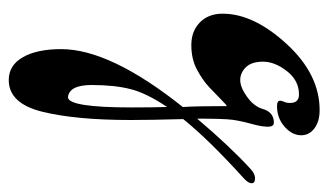

<svg xmlns="http://www.w3.org/2000/svg" viewBox="-172 -111 733 428"><g transform="rotate(90 194.0 103.5)"><path d="M196 318Q219 318 219 176Q219 127 218 97Q187 143 178 179Q169 215 169 265Q169 315 196 318ZM218 62Q216 30 216 -36Q214 -36 201.5 -23.5Q189 -11 173.5 3.5Q158 18 134.5 30.5Q111 43 80 43Q49 43 29.5 24Q10 5 10 -27Q10 -96 77.5 -169.5Q145 -243 225 -243Q250 -243 265.5 -231.5Q281 -220 281 -202Q281 -186 269 -172Q248 -148 216 -148Q204 -148 204 -155Q204 -159 206.5 -164Q209 -169 209 -177Q209 -197 190 -197Q159 -197 138 -170Q117 -143 117 -117Q117 -91 129.5 -78.5Q142 -66 158 -66Q174 -66 195 -81Q216 -96 222 -115Q229 -141 253 -141Q262 -141 262 -127.5Q262 -114 255.5 -90.5Q249 -67 246.5 -48.5Q244 -30 244 30Q305 -42 355 -88Q366 -99 377 -99Q388 -99 388 -91.5Q388 -84 377 -74Q290 5 245 61Q247 133 247 178Q247 301 228.5 375.5Q210 450 158 450Q125 450 107 418.5Q89 387 89 333Q89 224 218 62Z"/></g></svg>

Font: Dr Sugiyama
Style: Regular
Weight: 400
Designer: Alejandro Paul
Foundry: Alejandro Paul
Version: Version 1.000